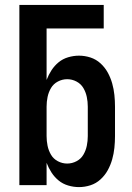

<svg xmlns="http://www.w3.org/2000/svg" viewBox="-20 -755 540 783"><path d="M302 8Q280 8 258 1.5Q236 -5 219 -19Q202 -33 190 -51.5Q178 -70 170 -91V0H59V-735H403V-639H170V-429Q178 -450 190 -468.5Q202 -487 219 -501Q236 -515 258 -521.5Q280 -528 302 -528Q326 -528 349 -520.5Q372 -513 390 -496.5Q408 -480 419.5 -459Q431 -438 437.5 -415Q444 -392 446.5 -368Q449 -344 449 -320V-200Q449 -176 446.5 -152Q444 -128 437.5 -105Q431 -82 419.5 -61Q408 -40 390 -23.5Q372 -7 349 0.5Q326 8 302 8ZM254 -88Q274 -88 292 -97.5Q310 -107 320 -124Q330 -141 334 -160.5Q338 -180 338 -200V-320Q338 -340 334 -359.5Q330 -379 320 -396Q310 -413 292 -422.5Q274 -432 254 -432Q234 -432 216 -422.5Q198 -413 188 -396Q178 -379 174 -359.5Q170 -340 170 -320V-200Q170 -180 174 -160.5Q178 -141 188 -124Q198 -107 216 -97.5Q234 -88 254 -88Z"/></svg>

Font: Iosevka Fixed
Style: Bold
Weight: 700
Monospace: yes
Designer: Belleve Invis
Foundry: Belleve Invis
Version: Version 32.3.0